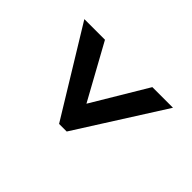

<svg xmlns="http://www.w3.org/2000/svg" viewBox="-146 -733 887 887"><g transform="rotate(-45 298.0 -289.5)"><path d="M510.7 0 85.9 -269.5V-319.3L510.7 -579.1V-444.3L241.2 -295.9L510.7 -134.8Z"/></g></svg>

Font: Sen
Style: Bold
Weight: 700
Designer: Kosal Sen, Philatype
Foundry: Philatype
Version: Version 2.000;gftools[0.9.31]